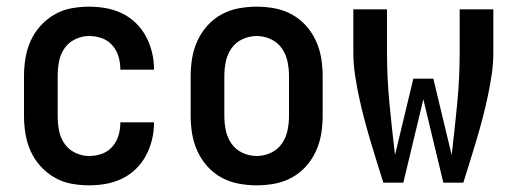

<svg xmlns="http://www.w3.org/2000/svg" viewBox="-20 -548 1540 576"><path d="M247 8Q220 8 193.5 3Q167 -2 143.5 -15.5Q120 -29 101.5 -49.5Q83 -70 72 -94.5Q61 -119 56.5 -146Q52 -173 52 -200V-320Q52 -347 56.5 -374Q61 -401 72 -425.5Q83 -450 101.5 -470.5Q120 -491 143.5 -504.5Q167 -518 193.5 -523Q220 -528 247 -528Q273 -528 298 -523.5Q323 -519 346 -508Q369 -497 387.5 -479Q406 -461 418 -438.5Q430 -416 436 -391Q442 -366 442 -341V-339H341V-340Q341 -360 335.5 -378.5Q330 -397 317 -412Q304 -427 285.5 -433.5Q267 -440 247 -440Q226 -440 206 -430.5Q186 -421 173.5 -403Q161 -385 157 -363.5Q153 -342 153 -320V-200Q153 -178 157 -156.5Q161 -135 173.5 -117Q186 -99 206 -89.5Q226 -80 247 -80Q267 -80 285.5 -86.5Q304 -93 317 -108Q330 -123 335.5 -141.5Q341 -160 341 -180V-181H442V-179Q442 -154 436 -129Q430 -104 418 -81.5Q406 -59 387.5 -41Q369 -23 346 -12Q323 -1 298 3.5Q273 8 247 8Z M750 8Q723 8 696 3Q669 -2 645 -15Q621 -28 602.5 -48.5Q584 -69 572.5 -94Q561 -119 556.5 -146Q552 -173 552 -200V-320Q552 -347 556.5 -374Q561 -401 572.5 -426Q584 -451 602.5 -471.5Q621 -492 645 -505Q669 -518 696 -523Q723 -528 750 -528Q777 -528 804 -523Q831 -518 855 -505Q879 -492 897.5 -471.5Q916 -451 927.5 -426Q939 -401 943.5 -374Q948 -347 948 -320V-200Q948 -173 943.5 -146Q939 -119 927.5 -94Q916 -69 897.5 -48.5Q879 -28 855 -15Q831 -2 804 3Q777 8 750 8ZM750 -80Q772 -80 792.5 -89.5Q813 -99 825.5 -117Q838 -135 842.5 -156.5Q847 -178 847 -200V-320Q847 -342 842.5 -363.5Q838 -385 825.5 -403Q813 -421 792.5 -430.5Q772 -440 750 -440Q728 -440 707.5 -430.5Q687 -421 674.5 -403Q662 -385 657.5 -363.5Q653 -342 653 -320V-200Q653 -178 657.5 -156.5Q662 -135 674.5 -117Q687 -99 707.5 -89.5Q728 -80 750 -80Z M1130 0Q1120 -32 1110 -64Q1100 -96 1090.5 -128Q1081 -160 1072.5 -192.5Q1064 -225 1057 -257.5Q1050 -290 1045 -323.5Q1040 -357 1040 -390V-520H1141V-390Q1141 -313 1148.5 -236Q1156 -159 1165 -83L1220 -312H1280L1335 -83Q1344 -159 1351.5 -236Q1359 -313 1359 -390V-520H1460V-390Q1460 -357 1455 -323.5Q1450 -290 1443 -257.5Q1436 -225 1427.5 -192.5Q1419 -160 1409.5 -128Q1400 -96 1390 -64Q1380 -32 1370 0H1310L1250 -250L1190 0Z"/></svg>

Font: Iosevka Curly Semibold
Style: Regular
Weight: 600
Monospace: yes
Designer: Belleve Invis
Foundry: Belleve Invis
Version: Version 22.1.2; ttfautohint (v1.8.4)